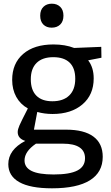

<svg xmlns="http://www.w3.org/2000/svg" viewBox="-20 -781 604 1041"><path d="M338 -78Q436 -78 486.5 -40.5Q537 -3 537 69Q537 153 467.5 196.5Q398 240 262 240Q144 240 84.5 206.5Q25 173 25 109Q25 31 117 -17Q76 -30 76 -65Q76 -79 85.5 -101Q95 -123 131 -193Q90 -216 68 -256Q46 -296 46 -348Q46 -437 105.5 -488.5Q165 -540 270 -540Q333 -540 382 -521L529 -527L530 -468L458 -454Q488 -415 488 -356Q488 -267 427 -215Q366 -163 265 -163Q221 -163 182 -174L164 -78ZM147 -351Q147 -293 177 -262.5Q207 -232 264 -232Q323 -232 355.5 -263.5Q388 -295 388 -354Q388 -412 357.5 -441.5Q327 -471 269 -471Q210 -471 178.5 -440Q147 -409 147 -351ZM441 77Q441 38 411 18Q381 -2 322 -2H175Q113 40 113 89Q113 127 151.5 146Q190 165 271 165Q358 165 399.5 143.5Q441 122 441 77ZM198 -696Q198 -727 215.5 -744Q233 -761 261 -761Q289 -761 306.5 -744Q324 -727 324 -696Q324 -665 306.5 -648Q289 -631 260 -631Q232 -631 215 -648Q198 -665 198 -696Z"/></svg>

Font: Bitter Pro Medium
Style: Regular
Weight: 500
Designer: Sol Matas, and Bitter project Authors
Foundry: Sol Matas
Version: Version 1.010